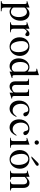

<svg xmlns="http://www.w3.org/2000/svg" viewBox="1780 -2502 940 4539"><g transform="rotate(90 2249.5 -233.0)"><path d="M9 -409Q30 -415 47.5 -421Q65 -427 81.5 -433Q98 -439 115.5 -445.5Q133 -452 153 -460L159 -458V-381Q192 -422 226.5 -441Q261 -460 303 -460Q339 -460 370 -444Q401 -428 423 -400Q445 -372 457.5 -332.5Q470 -293 470 -247Q470 -193 454 -146Q438 -99 409.5 -64.5Q381 -30 342.5 -10Q304 10 260 10Q228 10 206.5 1Q185 -8 159 -33V124Q159 148 162 162.5Q165 177 174.5 185Q184 193 201.5 196Q219 199 247 199V217H5V200Q27 198 41 194Q55 190 62.5 182.5Q70 175 72.5 163Q75 151 75 131V-337Q75 -372 67.5 -383Q60 -394 34 -394Q27 -394 21.5 -394Q16 -394 9 -393ZM159 -88Q159 -77 168.5 -65Q178 -53 193 -43.5Q208 -34 226.5 -28Q245 -22 263 -22Q290 -22 312.5 -35.5Q335 -49 350.5 -73.5Q366 -98 375 -132Q384 -166 384 -208Q384 -251 375 -286.5Q366 -322 350 -347.5Q334 -373 311.5 -386.5Q289 -400 261 -400Q244 -400 226 -394Q208 -388 193 -378.5Q178 -369 168.5 -357Q159 -345 159 -334Z M507 -406Q529 -413 547.5 -419.5Q566 -426 583 -432Q600 -438 617.5 -445Q635 -452 655 -460L660 -458V-366Q678 -393 693.5 -411Q709 -429 723 -440Q737 -451 750.5 -455.5Q764 -460 780 -460Q806 -460 820.5 -446Q835 -432 835 -407Q835 -386 824.5 -374Q814 -362 796 -362Q779 -362 756 -382Q739 -397 730 -397Q720 -397 707.5 -388.5Q695 -380 684.5 -368Q674 -356 667 -341.5Q660 -327 660 -315V-90Q660 -69 663.5 -55Q667 -41 677 -32.5Q687 -24 703 -20Q719 -16 745 -15V0H505V-15Q529 -19 543 -23.5Q557 -28 564.5 -35Q572 -42 574 -53.5Q576 -65 576 -84V-334Q576 -367 568.5 -380.5Q561 -394 542 -394Q526 -394 507 -390Z M1083 -460Q1131 -460 1171.5 -443Q1212 -426 1241 -396Q1270 -366 1286.5 -324.5Q1303 -283 1303 -234Q1303 -182 1286 -137.5Q1269 -93 1239 -60Q1209 -27 1168.5 -8.5Q1128 10 1081 10Q1034 10 993.5 -8Q953 -26 924 -57.5Q895 -89 878.5 -132Q862 -175 862 -226Q862 -278 878 -321Q894 -364 923.5 -395Q953 -426 993.5 -443Q1034 -460 1083 -460ZM1070 -432Q1016 -432 984 -389.5Q952 -347 952 -275Q952 -221 963.5 -171Q975 -121 996 -82Q1012 -52 1038 -35Q1064 -18 1093 -18Q1150 -18 1181.5 -66Q1213 -114 1213 -199Q1213 -250 1202.5 -293Q1192 -336 1173 -367Q1154 -398 1127.5 -415Q1101 -432 1070 -432Z M1673 7V-57Q1647 -22 1617 -6Q1587 10 1545 10Q1504 10 1470 -5.5Q1436 -21 1411.5 -49.5Q1387 -78 1373.5 -117.5Q1360 -157 1360 -205Q1360 -258 1376.5 -304.5Q1393 -351 1421 -385.5Q1449 -420 1487 -440Q1525 -460 1568 -460Q1598 -460 1621 -450.5Q1644 -441 1673 -417V-573Q1673 -604 1664 -614Q1655 -624 1627 -624Q1621 -624 1616 -624Q1611 -624 1605 -623V-639Q1629 -645 1648 -650.5Q1667 -656 1684.5 -661Q1702 -666 1718 -671.5Q1734 -677 1752 -683L1757 -681V-114Q1757 -79 1765.5 -68Q1774 -57 1801 -57Q1803 -57 1806.5 -57Q1810 -57 1824 -58V-42L1677 10ZM1673 -332Q1673 -352 1664.5 -370Q1656 -388 1642 -402Q1628 -416 1609.5 -424Q1591 -432 1571 -432Q1514 -432 1480 -381Q1446 -330 1446 -245Q1446 -152 1483.5 -97Q1521 -42 1584 -42Q1629 -42 1656 -72Q1664 -80 1668.5 -88.5Q1673 -97 1673 -102Z M2312 -36Q2274 -25 2243.5 -15.5Q2213 -6 2175 9L2171 7V-76L2128 -33Q2108 -13 2080.5 -1.5Q2053 10 2025 10Q1970 10 1937 -25Q1904 -60 1904 -120V-372Q1904 -407 1891 -420.5Q1878 -434 1842 -436V-450H1988V-124Q1988 -92 2009 -70Q2030 -48 2059 -48Q2105 -48 2147 -82Q2158 -90 2162 -102Q2166 -114 2166 -135V-370Q2166 -389 2163 -400.5Q2160 -412 2152 -419Q2144 -426 2129.5 -429Q2115 -432 2092 -433V-450H2250V-107Q2250 -72 2261 -61Q2272 -50 2307 -50H2312Z M2745 -147Q2722 -103 2705.5 -79Q2689 -55 2669 -37Q2614 10 2548 10Q2506 10 2471.5 -6.5Q2437 -23 2411.5 -52.5Q2386 -82 2372 -123Q2358 -164 2358 -213Q2358 -273 2378 -322Q2398 -371 2436 -404Q2467 -431 2503.5 -445.5Q2540 -460 2577 -460Q2608 -460 2636 -452Q2664 -444 2685 -429.5Q2706 -415 2718.5 -396.5Q2731 -378 2731 -357Q2731 -340 2717 -327.5Q2703 -315 2683 -315Q2667 -315 2654.5 -327.5Q2642 -340 2636 -361L2630 -383Q2622 -411 2610 -421Q2598 -431 2571 -431Q2541 -431 2516 -418.5Q2491 -406 2473 -383Q2455 -360 2445 -328Q2435 -296 2435 -257Q2435 -214 2446.5 -178Q2458 -142 2478.5 -116.5Q2499 -91 2527.5 -76.5Q2556 -62 2590 -62Q2611 -62 2629 -67Q2647 -72 2663.5 -83Q2680 -94 2696.5 -112Q2713 -130 2731 -156Z M3189 -147Q3166 -103 3149.5 -79Q3133 -55 3113 -37Q3058 10 2992 10Q2950 10 2915.5 -6.5Q2881 -23 2855.5 -52.5Q2830 -82 2816 -123Q2802 -164 2802 -213Q2802 -273 2822 -322Q2842 -371 2880 -404Q2911 -431 2947.5 -445.5Q2984 -460 3021 -460Q3052 -460 3080 -452Q3108 -444 3129 -429.5Q3150 -415 3162.5 -396.5Q3175 -378 3175 -357Q3175 -340 3161 -327.5Q3147 -315 3127 -315Q3111 -315 3098.5 -327.5Q3086 -340 3080 -361L3074 -383Q3066 -411 3054 -421Q3042 -431 3015 -431Q2985 -431 2960 -418.5Q2935 -406 2917 -383Q2899 -360 2889 -328Q2879 -296 2879 -257Q2879 -214 2890.5 -178Q2902 -142 2922.5 -116.5Q2943 -91 2971.5 -76.5Q3000 -62 3034 -62Q3055 -62 3073 -67Q3091 -72 3107.5 -83Q3124 -94 3140.5 -112Q3157 -130 3175 -156Z M3400 -457V-102Q3400 -75 3402.5 -58.5Q3405 -42 3412.5 -33Q3420 -24 3434.5 -20.5Q3449 -17 3474 -15V0H3237V-15Q3263 -16 3278.5 -20Q3294 -24 3302.5 -33Q3311 -42 3313.5 -58.5Q3316 -75 3316 -102V-334Q3316 -367 3308.5 -380.5Q3301 -394 3283 -394Q3267 -394 3249 -391L3241 -390V-405L3396 -460ZM3349 -683Q3371 -683 3386 -668Q3401 -653 3401 -632Q3401 -610 3386 -595.5Q3371 -581 3349 -581Q3328 -581 3313.5 -596Q3299 -611 3299 -632Q3299 -653 3314 -668Q3329 -683 3349 -683Z M3749 -460Q3797 -460 3837.5 -443Q3878 -426 3907 -396Q3936 -366 3952.5 -324.5Q3969 -283 3969 -234Q3969 -182 3952 -137.5Q3935 -93 3905 -60Q3875 -27 3834.5 -8.5Q3794 10 3747 10Q3700 10 3659.5 -8Q3619 -26 3590 -57.5Q3561 -89 3544.5 -132Q3528 -175 3528 -226Q3528 -278 3544 -321Q3560 -364 3589.5 -395Q3619 -426 3659.5 -443Q3700 -460 3749 -460ZM3736 -432Q3682 -432 3650 -389.5Q3618 -347 3618 -275Q3618 -221 3629.5 -171Q3641 -121 3662 -82Q3678 -52 3704 -35Q3730 -18 3759 -18Q3816 -18 3847.5 -66Q3879 -114 3879 -199Q3879 -250 3868.5 -293Q3858 -336 3839 -367Q3820 -398 3793.5 -415Q3767 -432 3736 -432ZM3676 -507 3823 -655Q3837 -669 3845.5 -673.5Q3854 -678 3865 -678Q3900 -678 3900 -646Q3900 -623 3870 -604L3716 -507Z M4015 -415Q4036 -421 4053 -426Q4070 -431 4086 -436.5Q4102 -442 4118.5 -447.5Q4135 -453 4153 -460L4160 -458V-379Q4185 -403 4204.5 -418.5Q4224 -434 4240.5 -443.5Q4257 -453 4272.5 -456.5Q4288 -460 4305 -460Q4361 -460 4392 -420.5Q4423 -381 4423 -310V-81Q4423 -63 4425.5 -51Q4428 -39 4435 -31.5Q4442 -24 4454 -20.5Q4466 -17 4484 -15V0H4276V-15Q4313 -18 4326 -35Q4339 -52 4339 -99V-308Q4339 -405 4266 -405Q4254 -405 4243 -402.5Q4232 -400 4220 -393.5Q4208 -387 4194.5 -376Q4181 -365 4163 -348V-67Q4163 -40 4177 -29Q4191 -18 4229 -15V0H4017V-15Q4036 -16 4048 -20Q4060 -24 4067 -32.5Q4074 -41 4076.5 -55Q4079 -69 4079 -90V-338Q4079 -375 4071 -388.5Q4063 -402 4042 -402Q4023 -402 4015 -398Z"/></g></svg>

Font: Klingon pIqaD vaHbo'
Style: Regular
Weight: 400
Width: 0
Designer: Mike Neff (qa'vaj)
Foundry: Mike Neff and Michael Everson
Version: Version 2.003